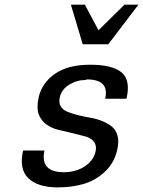

<svg xmlns="http://www.w3.org/2000/svg" viewBox="-20 -790 614 824"><path d="M352.1 -449.2 348.1 -446.8Q310.1 -446.8 277.3 -426.8Q244.6 -406.7 236.8 -373Q231.4 -349.6 240.7 -333.7Q250 -317.9 269.3 -310.3Q288.6 -302.7 313.7 -296.1Q338.9 -289.6 365.7 -285.2Q392.6 -280.8 417.2 -271Q441.9 -261.2 459.7 -247.1Q477.5 -232.9 484.4 -207.5Q491.2 -182.1 482.9 -146Q470.2 -90.8 430.9 -53.7Q391.6 -16.6 340.8 -1.2Q290 14.2 228 14.2Q142.1 14.2 101.6 -25.1Q61 -64.5 79.1 -144H170.9Q150.9 -50.8 254.9 -50.8Q284.7 -50.8 312.7 -60.5Q340.8 -70.3 362.3 -90.8Q383.8 -111.3 390.1 -139.2Q396 -165 383.3 -181.4Q370.6 -197.8 346.2 -204.6Q321.8 -211.4 291.3 -218.5Q260.7 -225.6 231 -232.7Q201.2 -239.7 178.2 -256.8Q155.3 -273.9 145.8 -300.5Q136.2 -327.1 146 -373Q160.6 -435.1 216.3 -473.6Q272 -512.2 367.2 -512.2Q461.4 -512.2 501.5 -479.5Q541.5 -446.8 522.9 -366.2H431.2Q451.2 -449.2 352.1 -449.2ZM574.2 -770 444.8 -600.1H335L284.2 -770H344.2L402.8 -660.2L514.2 -770Z"/></svg>

Font: Perun
Style: Italic
Weight: 400
Italic angle: -12°
Foundry: Stefan Peev, Context Ltd
Version: Version 001.000